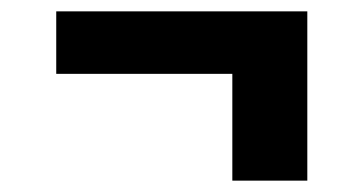

<svg xmlns="http://www.w3.org/2000/svg" viewBox="-20 -415 640 338"><path d="M389 -97V-285H79V-395H521V-97Z"/></svg>

Font: Iosevka Aile Extrabold
Style: Regular
Weight: 800
Designer: Belleve Invis
Foundry: Belleve Invis
Version: Version 27.3.5; ttfautohint (v1.8.4)